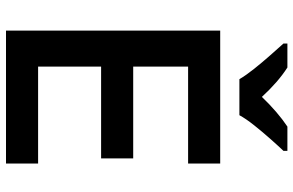

<svg xmlns="http://www.w3.org/2000/svg" viewBox="-189 -789 978 640"><g transform="rotate(90 300.0 -469.0)"><path d="M82 0V-714H525V-607H202V-424H508V-317H202V-107H525V0ZM244 -778Q231 -800 209.5 -827Q188 -854 165 -880Q142 -906 125 -925V-938H205Q230 -922 254.5 -900.5Q279 -879 303 -853Q328 -879 353 -900.5Q378 -922 402 -938H483V-925Q465 -906 442 -880Q419 -854 397.5 -827Q376 -800 364 -778Z"/></g></svg>

Font: Noto Sans Mono SemiBold
Style: Regular
Weight: 600
Designer: Monotype Design Team
Foundry: Monotype Imaging Inc.
Version: Version 2.014; ttfautohint (v1.8.4.7-5d5b)